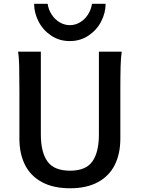

<svg xmlns="http://www.w3.org/2000/svg" viewBox="-20 -987 754 1019"><path d="M618.7 -500.5V-251.5Q618.7 -170.9 589.1 -111.8Q559.6 -52.7 499.8 -20.3Q439.9 12.2 352.1 12.2Q263.2 12.2 202.9 -20.3Q142.6 -52.7 112.8 -111.8Q83 -170.9 83 -251.5V-500.5Q83 -587.4 81.8 -637Q80.6 -686.5 75.7 -712.9H196.8V-273.4Q196.8 -179.2 231.9 -130.1Q267.1 -81.1 352.1 -81.1Q435.5 -81.1 470.2 -130.1Q504.9 -179.2 504.9 -273.4V-712.9H626Q621.6 -685.5 620.1 -635.7Q618.7 -585.9 618.7 -500.5ZM350.6 -769Q294.9 -769 251.7 -797.9Q208.5 -826.7 184.8 -872.6Q161.1 -918.5 161.1 -966.8H232.9Q237.3 -935.5 254.2 -909.7Q271 -883.8 296.4 -868.7Q321.8 -853.5 350.6 -853.5Q379.9 -853.5 405 -868.7Q430.2 -883.8 446.8 -909.7Q463.4 -935.5 468.3 -966.8H540.5Q540.5 -918.5 516.8 -872.8Q493.2 -827.1 449.7 -798.1Q406.2 -769 350.6 -769Z"/></svg>

Font: Lesson One Medium
Style: Regular
Weight: 500
Designer: But Ko, Victor Gaultney, Annie Olsen, Julie Remington, Don Collingsworth, Eric Hays, Becca Hirsbrunner
Version: Version 1.100